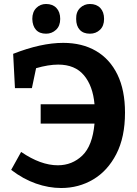

<svg xmlns="http://www.w3.org/2000/svg" viewBox="-20 -931 688 963"><path d="M36 -79 86 -169Q184 -102 270 -102Q342 -102 393 -151Q444 -200 454 -311H184V-408H454Q446 -500 401 -553.5Q356 -607 272 -607Q223 -607 161 -589L140 -489H55L46 -661Q186 -716 297 -716Q392 -716 461.5 -675.5Q531 -635 569 -557Q607 -479 607 -366Q607 -243 563.5 -158.5Q520 -74 447.5 -31Q375 12 287 12Q224 12 160 -10.5Q96 -33 36 -79ZM431 -762Q398 -762 380 -781.5Q362 -801 362 -836Q361 -871 381.5 -891Q402 -911 431 -911Q464 -911 483 -891Q502 -871 502 -836Q502 -801 481.5 -781.5Q461 -762 431 -762ZM211 -762Q178 -762 160.5 -781.5Q143 -801 142 -836Q142 -871 162 -891Q182 -911 211 -911Q244 -911 263 -891Q282 -871 282 -836Q282 -801 261 -781.5Q240 -762 211 -762Z"/></svg>

Font: Bitter
Style: Bold
Weight: 700
Designer: Sol Matas, and Bitter project Authors
Foundry: Sol Matas
Version: Version 2.001